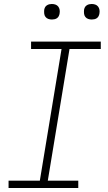

<svg xmlns="http://www.w3.org/2000/svg" viewBox="-20 -944 540 964"><path d="M373 0H23V-37H180L289 -698H136V-735H486V-698H329L220 -37H373ZM441 -846Q431 -846 422.5 -849Q414 -852 408.5 -859Q403 -866 402 -875.5Q401 -885 402 -895Q403 -901 406 -907Q409 -913 415 -917Q421 -921 427.5 -922.5Q434 -924 440 -924Q450 -924 458.5 -921Q467 -918 472.5 -911Q478 -904 479.5 -894.5Q481 -885 479 -875Q478 -869 475 -863Q472 -857 466.5 -853Q461 -849 454 -847.5Q447 -846 441 -846ZM241 -846Q231 -846 222.5 -849Q214 -852 208.5 -859Q203 -866 202 -875.5Q201 -885 202 -895Q203 -901 206 -907Q209 -913 215 -917Q221 -921 227.5 -922.5Q234 -924 240 -924Q250 -924 258.5 -921Q267 -918 272.5 -911Q278 -904 279.5 -894.5Q281 -885 279 -875Q278 -869 275 -863Q272 -857 266.5 -853Q261 -849 254 -847.5Q247 -846 241 -846Z"/></svg>

Font: Iosevka Term Curly Extralight
Style: Italic
Weight: 200
Italic angle: -9°
Designer: Belleve Invis
Foundry: Belleve Invis
Version: Version 32.3.0